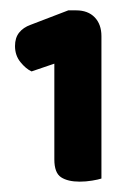

<svg xmlns="http://www.w3.org/2000/svg" viewBox="-20 -719 260 371"><path d="M85 -596 41 -581Q30 -586 19.5 -599Q9 -612 9 -630Q9 -646 17 -656Q25 -666 39 -671L112 -699H127Q150 -699 163 -685.5Q176 -672 176 -649V-374Q170 -372 158 -370Q146 -368 134 -368Q111 -368 98 -376.5Q85 -385 85 -411Z"/></svg>

Font: Baloo Tammudu 2
Style: Bold
Weight: 700
Designer: Maithili Shingre, Omkar Shende and Ek Type
Foundry: Ek Type
Version: Version 1.640;hotconv 1.0.111;makeotfexe 2.5.65597; ttfautoh